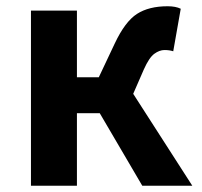

<svg xmlns="http://www.w3.org/2000/svg" viewBox="-20 -594 645 614"><path d="M79 0V-560H226V-347H296L347 -455Q380 -525 418 -549.5Q456 -574 516 -574Q542 -574 558 -566L534 -430Q522 -434 506 -434Q490 -434 473.5 -422Q457 -410 440 -372L406 -294L595 0H435L299 -232H226V0Z"/></svg>

Font: Swei Fan Sans CJK TC
Style: Bold
Weight: 700
Version: Version 2.130